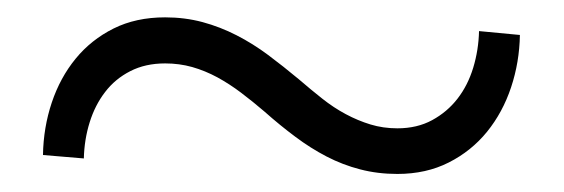

<svg xmlns="http://www.w3.org/2000/svg" viewBox="-20 -404 640 218"><path d="M570.3 -364.3Q569.8 -333.5 560.3 -304.9Q550.8 -276.4 533 -254.4Q515.1 -232.4 489.5 -219.5Q463.9 -206.5 431.2 -206.5Q408.7 -206.5 388.9 -211.7Q369.1 -216.8 350.8 -226.3Q332.5 -235.8 315.2 -248.8Q297.9 -261.7 280.3 -277.3Q267.1 -288.6 253.9 -298.6Q240.7 -308.6 226.8 -316.2Q212.9 -323.7 198.2 -327.9Q183.6 -332 167.5 -332Q145 -332 127.9 -323.2Q110.8 -314.5 99.4 -299.6Q87.9 -284.7 81.8 -265.1Q75.7 -245.6 75.2 -224.1L28.8 -228Q29.3 -259.3 38.8 -287.6Q48.3 -315.9 65.9 -337.4Q83.5 -358.9 108.9 -371.6Q134.3 -384.3 167.5 -384.3Q189.9 -384.3 210 -378.9Q230 -373.5 248.5 -364Q267.1 -354.5 284.4 -341.6Q301.8 -328.6 319.3 -314Q333 -302.2 345.9 -292Q358.9 -281.7 372.6 -274.4Q386.2 -267.1 400.6 -262.7Q415 -258.3 431.2 -258.3Q453.6 -258.3 470.7 -267.6Q487.8 -276.9 499.5 -292Q511.2 -307.1 517.3 -327.1Q523.4 -347.2 523.9 -368.7Z"/></svg>

Font: Roboto Mono Light
Style: Regular
Weight: 300
Designer: Google
Version: Version 2.000985; 2015; ttfautohint (v1.3)